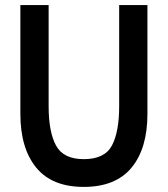

<svg xmlns="http://www.w3.org/2000/svg" viewBox="-20 -720 659 754"><path d="M60 -273V-700H171V-303Q171 -202 200 -148.5Q229 -95 309 -95Q391 -95 419.5 -148.5Q448 -202 448 -303V-700H559V-273Q559 -137 496.5 -61.5Q434 14 309 14Q184 14 122 -62Q60 -138 60 -273Z"/></svg>

Font: Cabin Condensed SemiBold
Style: Regular
Weight: 600
Width: 3
Designer: Pablo Impallari
Foundry: Pablo Impallari. http://www.impallari.com Igino Marini. http://www.ikern.com
Version: Version 2.001